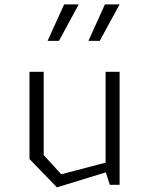

<svg xmlns="http://www.w3.org/2000/svg" viewBox="-20 -818 660 850"><path d="M173.5 -500H110.5V-114L232 11.5L448.5 -55L466 0H509.5V-500H447.5V-98L251 -46.5L173.5 -131.5ZM190.5 -637H241L328.5 -798.5H264ZM371.5 -637H421.5L509.5 -798.5H444.5Z"/></svg>

Font: Monaspace Krypton ExtraLight
Style: Regular
Weight: 200
Designer: Riley Cran & the Lettermatic Team
Foundry: Lettermatic
Version: Version 1.101 (Monaspace Krypton)